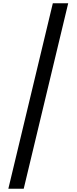

<svg xmlns="http://www.w3.org/2000/svg" viewBox="-20 -793 468 1174"><path d="M397 -773 125 361H31L303 -773Z"/></svg>

Font: Noto Sans Telugu SemiCondensed Medium
Style: Regular
Weight: 500
Width: 4
Designer: Jelle Bosma - Monotype Design Team
Foundry: Monotype Imaging Inc.
Version: Version 2.005; ttfautohint (v1.8.4.7-5d5b)